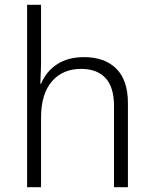

<svg xmlns="http://www.w3.org/2000/svg" viewBox="-20 -780 640 800"><path d="M93 -760H151V-520Q151 -499 149 -455L148 -431H151Q172 -482 217.5 -512Q263 -542 330 -542Q416 -542 464.5 -494Q513 -446 513 -350V0H455V-339Q455 -417 419.5 -455Q384 -493 318 -493Q241 -493 196 -440.5Q151 -388 151 -290V0H93Z"/></svg>

Font: Noto Sans Mono UI Light
Style: Regular
Weight: 300
Monospace: yes
Designer: Monotype Design team
Foundry: Monotype Imaging Inc.
Version: Version 1.000